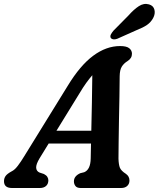

<svg xmlns="http://www.w3.org/2000/svg" viewBox="-48 -941 795 961"><path d="M150 -148.5Q132 -118.5 133 -101.5Q134 -84.5 149.5 -77.5L172 -70Q184.5 -63.5 189.2 -55.2Q194 -47 194 -38.5Q194 -20.5 182.5 -10.2Q171 0 151.5 0H12Q-28 0 -28 -34Q-28 -48.5 -20.2 -59.8Q-12.5 -71 10.5 -83.5Q25.5 -90.5 41.2 -111.2Q57 -132 73 -158.5L291 -511.5Q353 -613.5 418.5 -662Q484 -710.5 553 -710.5Q585.5 -710.5 599 -699.5Q612.5 -688.5 612.5 -672Q612.5 -649 590 -635Q572 -624 561.8 -607.8Q551.5 -591.5 551 -559.5Q551 -517 549.8 -459.2Q548.5 -401.5 547.5 -341Q546.5 -280.5 545.8 -228.8Q545 -177 545 -146.5Q546 -116.5 552.2 -101.2Q558.5 -86 582 -71Q600 -58.5 600 -37.5Q600 -21 589 -10.5Q578 0 558 0H356Q337.5 0 329.8 -9.8Q322 -19.5 322 -33.5Q322 -59.5 353.5 -74L373.5 -79Q405 -92 406 -148Q406.5 -180.5 407.5 -222.5H195.5ZM349 -472.5 234.5 -286.5H409Q410.5 -353 412 -427Q413.5 -501 414 -564.5Q400.5 -549 384.2 -526.8Q368 -504.5 349 -472.5ZM595 -863.5Q622 -894 647 -910.2Q672 -926.5 698 -919Q720 -912.5 725 -892.2Q730 -872 718.5 -850.5Q707 -829.5 687.8 -816.2Q668.5 -803 636.5 -790.5L539 -747Q529 -743 519.5 -744.2Q510 -745.5 506 -752Q502.5 -760 507.2 -769Q512 -778 520 -787.5Z"/></svg>

Font: Fraunces 72pt SuperSoft SemiBold
Style: Italic
Weight: 600
Italic angle: -16°
Version: Version 1.000;[b76b70a41]